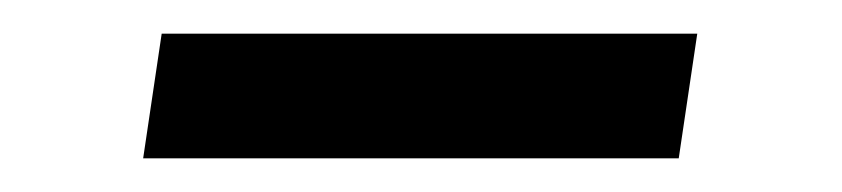

<svg xmlns="http://www.w3.org/2000/svg" viewBox="-20 -756 500 114"><path d="M65 -662H383L394 -736H76Z"/></svg>

Font: Chivo
Style: Bold Italic
Weight: 700
Italic angle: -8°
Designer: Hector Gatti
Foundry: Omnibus-Type
Version: Version 1.003;PS 001.003;hotconv 1.0.70;makeotf.lib2.5.58329